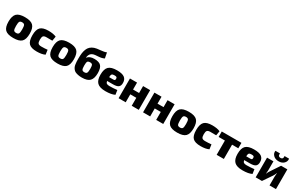

<svg xmlns="http://www.w3.org/2000/svg" viewBox="252 -2461 6471 4193"><g transform="rotate(30 3487.5 -364.0)"><path d="M301 -511Q447 -511 507.5 -451.5Q568 -392 568 -248Q568 -105 507.5 -46.5Q447 12 301 12Q154 12 93.5 -46.5Q33 -105 33 -248Q33 -392 93.5 -451.5Q154 -511 301 -511ZM301 -383Q254 -383 238.5 -356.5Q223 -330 223 -248Q223 -167 238.5 -141Q254 -115 301 -115Q347 -115 362.5 -141Q378 -167 378 -248Q378 -330 362.5 -356.5Q347 -383 301 -383Z M1081 -141 1097 -26Q1021 12 891 12Q749 12 691.5 -46.5Q634 -105 634 -249Q634 -393 692.5 -452Q751 -511 893 -511Q1015 -511 1090 -477L1071 -364L924 -365Q867 -365 845.5 -341Q824 -317 824 -249Q824 -181 845.5 -157Q867 -133 924 -133Q1012 -133 1081 -141Z M1415 -511Q1561 -511 1621.5 -451.5Q1682 -392 1682 -248Q1682 -105 1621.5 -46.5Q1561 12 1415 12Q1268 12 1207.5 -46.5Q1147 -105 1147 -248Q1147 -392 1207.5 -451.5Q1268 -511 1415 -511ZM1415 -383Q1368 -383 1352.5 -356.5Q1337 -330 1337 -248Q1337 -167 1352.5 -141Q1368 -115 1415 -115Q1461 -115 1476.5 -141Q1492 -167 1492 -248Q1492 -330 1476.5 -356.5Q1461 -383 1415 -383Z M2232 -740 2259 -602Q2204 -572 2116.5 -567Q2029 -562 2003 -555Q1936 -536 1912 -486Q1898 -462 1890 -412H1894Q1925 -446 1965 -463Q2005 -480 2068 -480Q2189 -480 2237.5 -425.5Q2286 -371 2286 -245Q2286 -112 2228 -50Q2170 12 2030 12Q1975 12 1932.5 3Q1890 -6 1861.5 -19.5Q1833 -33 1813 -58.5Q1793 -84 1782.5 -107Q1772 -130 1766.5 -168Q1761 -206 1759.5 -235Q1758 -264 1758 -311Q1758 -388 1765 -443.5Q1772 -499 1791.5 -549Q1811 -599 1848 -633Q1885 -667 1941 -686Q1988 -702 2084.5 -709.5Q2181 -717 2232 -740ZM2023 -368Q1974 -368 1959.5 -344Q1945 -320 1945 -246Q1945 -167 1960 -141.5Q1975 -116 2020 -116Q2065 -116 2080.5 -142Q2096 -168 2096 -246Q2096 -320 2081.5 -344Q2067 -368 2023 -368Z M2696 -201H2546Q2553 -160 2574.5 -144.5Q2596 -129 2645 -129Q2736 -129 2839 -141L2856 -30Q2773 12 2624 12Q2477 12 2414.5 -50Q2352 -112 2352 -246Q2352 -392 2413.5 -451.5Q2475 -511 2621 -511Q2752 -511 2810.5 -467.5Q2869 -424 2869 -335Q2870 -265 2830.5 -233Q2791 -201 2696 -201ZM2543 -295H2645Q2676 -295 2685 -304.5Q2694 -314 2694 -339Q2694 -368 2679.5 -378Q2665 -388 2627 -388Q2580 -389 2562.5 -371Q2545 -353 2543 -295Z M3461 -497V0H3283V-201H3131V0H2952V-497H3131V-322H3283V-497Z M4078 -497V0H3900V-201H3748V0H3569V-497H3748V-322H3900V-497Z M4433 -511Q4579 -511 4639.5 -451.5Q4700 -392 4700 -248Q4700 -105 4639.5 -46.5Q4579 12 4433 12Q4286 12 4225.5 -46.5Q4165 -105 4165 -248Q4165 -392 4225.5 -451.5Q4286 -511 4433 -511ZM4433 -383Q4386 -383 4370.5 -356.5Q4355 -330 4355 -248Q4355 -167 4370.5 -141Q4386 -115 4433 -115Q4479 -115 4494.5 -141Q4510 -167 4510 -248Q4510 -330 4494.5 -356.5Q4479 -383 4433 -383Z M5213 -141 5229 -26Q5153 12 5023 12Q4881 12 4823.5 -46.5Q4766 -105 4766 -249Q4766 -393 4824.5 -452Q4883 -511 5025 -511Q5147 -511 5222 -477L5203 -364L5056 -365Q4999 -365 4977.5 -341Q4956 -317 4956 -249Q4956 -181 4977.5 -157Q4999 -133 5056 -133Q5144 -133 5213 -141Z M5763 -360H5606V0H5425V-360H5267V-497H5763Z M6153 -201H6003Q6010 -160 6031.5 -144.5Q6053 -129 6102 -129Q6193 -129 6296 -141L6313 -30Q6230 12 6081 12Q5934 12 5871.5 -50Q5809 -112 5809 -246Q5809 -392 5870.5 -451.5Q5932 -511 6078 -511Q6209 -511 6267.5 -467.5Q6326 -424 6326 -335Q6327 -265 6287.5 -233Q6248 -201 6153 -201ZM6000 -295H6102Q6133 -295 6142 -304.5Q6151 -314 6151 -339Q6151 -368 6136.5 -378Q6122 -388 6084 -388Q6037 -389 6019.5 -371Q6002 -353 6000 -295Z M6723 -718H6837Q6847 -652 6798.5 -602.5Q6750 -553 6665 -553Q6580 -553 6531 -602.5Q6482 -652 6493 -718H6607Q6603 -674 6617.5 -656Q6632 -638 6665 -638Q6698 -638 6712.5 -656Q6727 -674 6723 -718ZM6921 1H6759V-222Q6759 -252 6766 -310H6762Q6748 -268 6722 -227L6567 0H6409V-497H6570V-263Q6570 -237 6563 -186H6567Q6579 -219 6605 -259L6763 -497H6921Z"/></g></svg>

Font: Ezarion Extra Bold
Style: Regular
Weight: 800
Designer: Natanael Gama
Version: Version 1.001;PS 001.001;hotconv 1.0.70;makeotf.lib2.5.58329